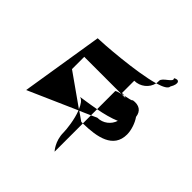

<svg xmlns="http://www.w3.org/2000/svg" viewBox="-144 -839 687 687"><g transform="rotate(45 199.5 -496.0)"><path d="M8 -334 192 -415C205 -382 210 -337 210 -321C210 -277 236 -250 236 -250V-393H228L195 -416L236 -434V-465C199 -458 166 -454 162 -453C174 -450 183 -436 190 -419L71 -503V-565H259L271 -568C267 -569 262 -569 258 -569V-631C288 -631 314 -652 320 -680C241 -657 80 -646 58 -646ZM236 -393C307 -394 376 -407 376 -477C376 -498 367 -526 354 -544C351 -570 333 -583 303 -578C306 -575 289 -572 271 -568L280 -565H259C246 -562 236 -559 236 -556V-465C264 -470 295 -478 318 -488C310 -463 287 -444 258 -444L236 -434ZM320 -680C347 -688 364 -697 364 -708C381 -736 371 -750 352 -738C364 -726 321 -711 321 -694C321 -689 321 -684 320 -680Z"/></g></svg>

Font: bitstorm
Style: maxcn
Weight: 400
Version: Version 0.2